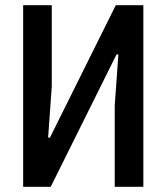

<svg xmlns="http://www.w3.org/2000/svg" viewBox="-20 -718 640 738"><path d="M69 0H175L428 -509H435L421 -312V0H531V-698H425L172 -189H165L179 -386V-698H69Z"/></svg>

Font: IBM Plex Mono Medm
Style: Regular
Weight: 500
Monospace: yes
Designer: Mike Abbink, Paul van der Laan, Pieter van Rosmalen
Foundry: Bold Monday
Version: Version 2.004